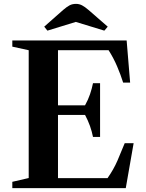

<svg xmlns="http://www.w3.org/2000/svg" viewBox="-20 -970 752 990"><path d="M43.5 0V-32.5L128 -52V-711L43.5 -729.5V-761.5H633L651 -544H615Q602.5 -584 584 -627.5Q565.5 -671 540 -711H279V-427H418.5Q434.5 -455.5 444.2 -484.2Q454 -513 459.5 -541H496V-264H459.5Q454 -292 443.8 -320.8Q433.5 -349.5 418.5 -377.5H279V-51.5H534.5Q566 -96.5 585.5 -141.5Q605 -186.5 623 -231.5H669L628.5 0ZM224.5 -812 208 -832.5 306 -919Q324 -934.5 338.2 -942.2Q352.5 -950 372 -950Q388.5 -950 403 -942.5Q417.5 -935 436 -919L535.5 -832.5L518 -812L371 -857Z"/></svg>

Font: Libre Caslon Text SemiBold
Style: Regular
Weight: 600
Designer: Pablo Impallari, Rodrigo Fuenzalida, Katja Schimmel
Foundry: Pablo Impallari, Rodrigo Fuenzalida
Version: Version 2.000